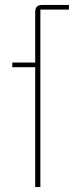

<svg xmlns="http://www.w3.org/2000/svg" viewBox="-20 -760 300 780"><path d="M123 0V-487H30V-506H123V-711Q123 -726 130 -733Q137 -740 152 -740H260V-721H144V0Z"/></svg>

Font: IBM Plex Sans Thin
Style: Regular
Weight: 250
Designer: Mike Abbink, Paul van der Laan, Pieter van Rosmalen
Foundry: Bold Monday
Version: Version 3.201